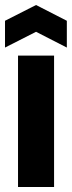

<svg xmlns="http://www.w3.org/2000/svg" viewBox="-25 -747 287 767"><path d="M47 0V-525H191V0ZM-5 -557V-664L119 -727L242 -664V-557L119 -620Z"/></svg>

Font: Bricolage Grotesque 72pt
Style: Bold
Weight: 700
Designer: Mathieu Triay
Foundry: Atelier Triay
Version: Version 1.001;gftools[0.9.33.dev8+g029e19f]